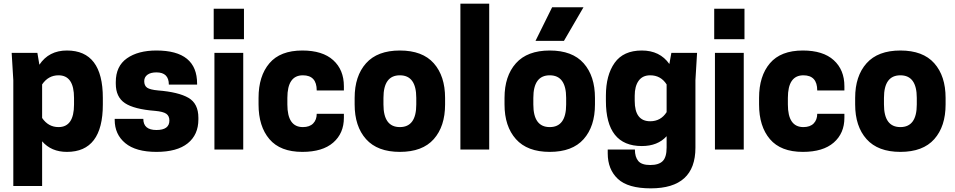

<svg xmlns="http://www.w3.org/2000/svg" viewBox="-20 -820 5236 1053"><path d="M347 13Q261 13 211 -45V200H53V-380L44 -530H185L196 -465Q248 -543 347 -543Q544 -543 544 -283V-247Q544 13 347 13ZM301 -407Q245 -407 211 -357V-173Q245 -123 301 -123Q386 -123 386 -247V-283Q386 -407 301 -407Z M838 -107Q909 -107 909 -159Q909 -184 892 -196Q875 -208 830 -212Q715 -221 665 -254.5Q615 -288 615 -361V-370Q615 -457 676 -500Q737 -543 838 -543Q1061 -543 1061 -361V-356H906Q906 -423 838 -423Q806 -423 788.5 -410Q771 -397 771 -375Q771 -350 787 -339Q803 -328 847 -324Q959 -315 1013.5 -283.5Q1068 -252 1068 -174V-165Q1068 -81 1009.5 -34Q951 13 838 13Q725 13 667 -35Q609 -83 609 -163V-168H766Q766 -107 838 -107Z M1156 0V-530H1314V0ZM1318 -772V-605H1152V-772Z M1556 -247Q1556 -123 1641 -123Q1678 -123 1697.5 -143Q1717 -163 1717 -196H1866V-174Q1866 -89 1807.5 -38Q1749 13 1638 13Q1517 13 1457.5 -57Q1398 -127 1398 -247V-283Q1398 -403 1457.5 -473Q1517 -543 1638 -543Q1749 -543 1807.5 -490Q1866 -437 1866 -347V-324H1717Q1717 -407 1641 -407Q1556 -407 1556 -283Z M2173 13Q2050 13 1987.5 -57Q1925 -127 1925 -247V-283Q1925 -403 1987.5 -473Q2050 -543 2173 -543Q2297 -543 2359 -473Q2421 -403 2421 -283V-247Q2421 -127 2359 -57Q2297 13 2173 13ZM2263 -247V-283Q2263 -407 2173 -407Q2083 -407 2083 -283V-247Q2083 -123 2173 -123Q2263 -123 2263 -247Z M2505 0V-800H2663V0Z M2995 13Q2872 13 2809.5 -57Q2747 -127 2747 -247V-283Q2747 -403 2809.5 -473Q2872 -543 2995 -543Q3119 -543 3181 -473Q3243 -403 3243 -283V-247Q3243 -127 3181 -57Q3119 13 2995 13ZM3085 -247V-283Q3085 -407 2995 -407Q2905 -407 2905 -283V-247Q2905 -123 2995 -123Q3085 -123 3085 -247ZM3008 -780H3180L3073 -596H2917Z M3636 -11V-73Q3587 -19 3500 -19Q3303 -19 3303 -267V-295Q3303 -408 3351 -475.5Q3399 -543 3500 -543Q3599 -543 3651 -469L3662 -530H3803L3794 -380V-10Q3794 213 3549 213Q3424 213 3368.5 161Q3313 109 3313 21V0H3462Q3462 41 3480.5 63Q3499 85 3546 85Q3593 85 3614.5 63.5Q3636 42 3636 -11ZM3546 -155Q3604 -155 3636 -205V-357Q3604 -407 3546 -407Q3504 -407 3482.5 -377Q3461 -347 3461 -295V-267Q3461 -155 3546 -155Z M3901 0V-530H4059V0ZM4063 -772V-605H3897V-772Z M4301 -247Q4301 -123 4386 -123Q4423 -123 4442.5 -143Q4462 -163 4462 -196H4611V-174Q4611 -89 4552.5 -38Q4494 13 4383 13Q4262 13 4202.5 -57Q4143 -127 4143 -247V-283Q4143 -403 4202.5 -473Q4262 -543 4383 -543Q4494 -543 4552.5 -490Q4611 -437 4611 -347V-324H4462Q4462 -407 4386 -407Q4301 -407 4301 -283Z M4918 13Q4795 13 4732.5 -57Q4670 -127 4670 -247V-283Q4670 -403 4732.5 -473Q4795 -543 4918 -543Q5042 -543 5104 -473Q5166 -403 5166 -283V-247Q5166 -127 5104 -57Q5042 13 4918 13ZM5008 -247V-283Q5008 -407 4918 -407Q4828 -407 4828 -283V-247Q4828 -123 4918 -123Q5008 -123 5008 -247Z"/></svg>

Font: Cooper Hewitt
Style: Bold
Weight: 711
Designer: Village Type and Design LLC
Foundry: Cooper Hewitt Smithsonian Design Museum
Version: 1.000